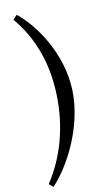

<svg xmlns="http://www.w3.org/2000/svg" viewBox="-169 -808 619 1126"><g transform="rotate(-15 141.0 -244.5)"><path d="M33.7 -736.8C129.9 -600.1 174.8 -438 164.6 -250C154.8 -62 92.8 110.8 -16.1 248L6.8 271C109.9 180.2 248.5 -27.8 260.7 -250C271.5 -472.2 154.8 -668.9 59.6 -759.8Z"/></g></svg>

Font: Lora Italic
Style: Regular
Weight: 400
Italic angle: -3°
Designer: Olga Karpushina, Alexei Vanyashin
Foundry: Cyreal
Version: Version 1.011;PS 001.011;hotconv 1.0.70;makeotf.lib2.5.58329